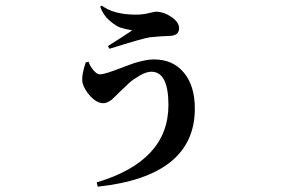

<svg xmlns="http://www.w3.org/2000/svg" viewBox="-20 -619 1040 703"><path d="M293.9 -390.6 304.7 -392.6Q308.6 -377.9 321.8 -362.3Q335 -346.7 345.7 -346.7Q364.3 -346.7 433.1 -374Q502 -401.4 543.9 -401.4Q613.3 -401.4 653.3 -353Q693.4 -304.7 693.4 -221.7Q693.4 26.4 337.9 64.5L334 48.8Q596.7 -29.3 596.7 -234.4Q596.7 -356.4 534.2 -356.4Q515.6 -356.4 490.7 -341.8Q465.8 -327.1 453.6 -315.9Q441.4 -304.7 418 -282.2Q415 -279.3 405.3 -269.5Q395.5 -259.8 390.6 -255.4Q385.7 -251 376.5 -246.1Q367.2 -241.2 358.4 -241.2Q335 -241.2 312 -265.6Q289.1 -290 282.2 -315.4Q277.3 -341.8 293.9 -390.6ZM463.9 -507.8Q437.5 -512.7 421.9 -517.6Q406.2 -522.5 382.3 -542.5Q358.4 -562.5 346.7 -594.7L352.5 -598.6Q396.5 -565.4 477.5 -565.4Q502 -565.4 524.4 -570.8Q546.9 -576.2 549.8 -576.2Q579.1 -576.2 607.4 -557.1Q635.7 -538.1 635.7 -515.6Q635.7 -487.3 597.7 -487.3Q577.1 -487.3 528.3 -482.4Q502 -478.5 380.9 -440.4L375 -450.2Q432.6 -486.3 463.9 -507.8Z"/></svg>

Font: GenRyuMin TW TTF Bold
Style: Regular
Weight: 700
Version: Version 1.300